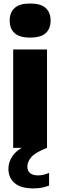

<svg xmlns="http://www.w3.org/2000/svg" viewBox="-20 -824 336 1070"><path d="M53.5 0V-548.5H242V0ZM148 -614.5Q89 -614.5 61.5 -639.2Q34 -664 34 -709.5Q34 -754.5 61.5 -779.5Q89 -804.5 148 -804.5Q207 -804.5 234.5 -779.5Q262 -754.5 262 -709.5Q262 -664 234.5 -639.2Q207 -614.5 148 -614.5ZM165.5 226Q96.5 226 61.8 196.5Q27 167 27 117.5Q27 69.5 62 30.5Q97 -8.5 192 -38.5L242 0Q177 25.5 154.8 51.2Q132.5 77 132.5 105.5Q132.5 127.5 147.5 140.5Q162.5 153.5 192.5 153.5Q205.5 153.5 220.8 150.2Q236 147 253.5 139.5V210Q235.5 217 214.8 221.5Q194 226 165.5 226Z"/></svg>

Font: Encode Sans XBd
Style: Regular
Weight: 800
Designer: Multiple Designers
Foundry: Impallari Type
Version: Version 3.002; ttfautohint (v1.8.3) -l 8 -r 50 -G 200 -x 14 